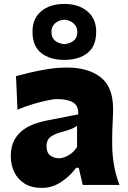

<svg xmlns="http://www.w3.org/2000/svg" viewBox="-20 -920 639 955"><path d="M189 14.6Q136.7 14.6 102.3 -6.8Q67.9 -28.3 50.8 -64.2Q33.7 -100.1 33.7 -143.1Q33.7 -191.9 51.5 -223.9Q69.3 -255.9 97.2 -275.4Q125 -294.9 155 -304.9Q185.1 -314.9 209 -319.8L369.1 -351.1Q371.1 -394.5 342.8 -410.9Q314.5 -427.2 260.7 -427.2Q247.1 -427.2 214.6 -420.4Q182.1 -413.6 142.3 -401.6Q102.5 -389.6 66.9 -374.5L59.6 -541.5Q87.4 -548.8 128.7 -558.8Q169.9 -568.8 218 -576.4Q266.1 -584 314 -584Q418.9 -584 480.7 -535.6Q542.5 -487.3 542.5 -378.4Q542.5 -350.6 540.3 -310.8Q538.1 -271 538.1 -240.2V-198.7Q538.1 -154.8 545.9 -105Q553.7 -55.2 574.2 0H391.6L371.6 -85.4H358.4Q331.5 -46.9 286.1 -16.1Q240.7 14.6 189 14.6ZM273.9 -132.8Q294.9 -132.8 320.8 -147.5Q346.7 -162.1 363.3 -189V-294.4Q354 -287.1 337.9 -279.8Q321.8 -272.5 281.2 -261.7Q254.4 -254.9 232.9 -240Q211.4 -225.1 211.4 -192.9Q211.4 -160.6 230 -146.7Q248.5 -132.8 273.9 -132.8ZM299.3 -622.1Q228 -622.1 184.8 -656.5Q141.6 -690.9 141.6 -762.7Q141.6 -827.6 184.8 -864Q228 -900.4 300.3 -900.4Q371.6 -900.4 415 -863.3Q458.5 -826.2 458.5 -762.7Q458.5 -690.4 415 -656.2Q371.6 -622.1 299.3 -622.1ZM299.3 -700.2Q329.6 -703.6 347.2 -718Q364.7 -732.4 364.7 -761.7Q364.7 -786.1 346.9 -802.7Q329.1 -819.3 300.3 -822.3Q270.5 -819.3 253.2 -803.5Q235.8 -787.6 235.8 -761.7Q235.8 -732.4 253.4 -718Q271 -703.6 299.3 -700.2Z"/></svg>

Font: Pinar-DS3-FD ExtraBold
Style: Regular
Weight: 800
Designer: Amin Abedi
Version: Version 3.000